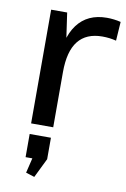

<svg xmlns="http://www.w3.org/2000/svg" viewBox="-89 -601 589 898"><g transform="rotate(10 205.5 -152.0)"><path d="M81 -540H157L186 -339V0H81ZM156 -292Q156 -418 204.5 -483Q253 -548 345 -548Q361 -548 378 -546Q395 -544 411 -540L405 -450Q374 -458 339 -458Q263 -458 224.5 -409.5Q186 -361 186 -262ZM184 50V152L139 244L98 231L130 98L173 160H83V50Z"/></g></svg>

Font: Pathway Extreme Medium
Style: Regular
Weight: 500
Designer: Eduardo Rodriguez Tunni
Foundry: Eduardo Rodriguez Tunni
Version: Version 1.001;gftools[0.9.26]